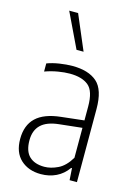

<svg xmlns="http://www.w3.org/2000/svg" viewBox="-123 -874 676 948"><g transform="rotate(15 215.0 -400.0)"><path d="M182.5 8Q119 8 79.2 -28.5Q39.5 -65 39.5 -134Q39.5 -204 80.5 -243Q121.5 -282 206.5 -291L322.5 -304V-375Q322.5 -454 289.2 -481.2Q256 -508.5 193.5 -508.5Q167 -508.5 134 -503Q101 -497.5 67.5 -485.5V-527Q95 -537.5 130.5 -543Q166 -548.5 197 -548.5Q278.5 -548.5 322 -510.5Q365.5 -472.5 365.5 -373.5V0H328L324 -60.5H320Q295.5 -26 260.2 -9Q225 8 182.5 8ZM85.5 -139.5Q85.5 -83.5 112.8 -57.5Q140 -31.5 189.5 -31.5Q222.5 -31.5 258.5 -48.8Q294.5 -66 322.5 -113V-266L207 -253.5Q144.5 -247 115 -218.5Q85.5 -190 85.5 -139.5ZM194.5 -630.5 109.5 -808H155L230.5 -630.5Z"/></g></svg>

Font: Encode Sans Cnd XLt
Style: Regular
Weight: 200
Width: 3
Designer: Multiple Designers
Foundry: Impallari Type
Version: Version 3.002; ttfautohint (v1.8.3) -l 8 -r 50 -G 200 -x 14 